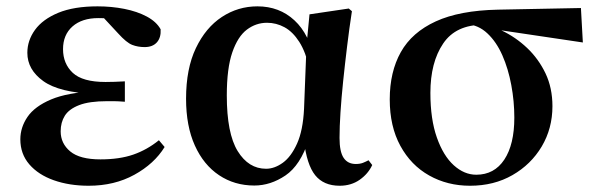

<svg xmlns="http://www.w3.org/2000/svg" viewBox="-20 -572 1888 608"><path d="M260.9 16.2Q199.5 16.2 150.4 -1.2Q101.4 -18.5 72.9 -51.5Q44.4 -84.5 44.4 -130.8Q44.4 -168.4 67 -201.7Q89.6 -235 141.8 -257.1Q194 -279.1 282.4 -283.1V-274.3Q167.6 -278.8 117.1 -315.2Q66.6 -351.5 66.6 -404.7Q66.6 -443.9 90.9 -477.5Q115.2 -511 164.6 -531.5Q214.1 -551.9 289 -551.9Q333 -551.9 373.7 -543.9Q414.5 -535.8 444.9 -519.6Q475.3 -503.3 488.7 -479.2Q490.2 -452.9 476.8 -437.9Q463.4 -422.9 438.1 -422.9Q416.6 -422.9 398.6 -429.9Q380.7 -436.8 354.2 -466.1L291.2 -533.9L352.5 -534.8L374.7 -509.1Q347.5 -511.9 328.4 -513.3Q309.2 -514.7 291.4 -514.7Q239.6 -514.7 209.6 -488.3Q179.6 -461.8 179.6 -416.3Q179.6 -370.3 210.5 -341.3Q241.5 -312.4 314.1 -312.4Q328.8 -312.4 342.7 -312.9Q356.7 -313.4 375.4 -314.4V-249.8Q352.3 -251.6 340.5 -251.6Q328.7 -251.6 319.3 -251.6Q262.7 -251.6 230.6 -239.1Q198.6 -226.7 185.3 -205.6Q172.1 -184.5 172.1 -156.2Q172.1 -117.7 202.4 -92.5Q232.7 -67.3 298.1 -67.3Q358.3 -67.3 402 -82.4Q445.6 -97.5 483.2 -127.9L501.3 -106.5Q468.7 -53.4 405.5 -18.6Q342.3 16.2 260.9 16.2Z M785.3 15.5Q722.6 15.5 673.7 -17.2Q624.7 -49.9 597 -111.3Q569.2 -172.8 569.2 -259.4Q569.2 -354.6 600.3 -419.6Q631.3 -484.6 682.6 -518.3Q733.8 -551.9 795.1 -551.9Q864.7 -551.9 912.5 -507.5Q960.3 -463.2 975 -381.8H981.5L960.2 -353.7Q948.2 -407.4 927.7 -439.4Q907.2 -471.4 881 -485.7Q854.8 -499.9 825.4 -499.9Q790.7 -499.9 761.8 -478.2Q733 -456.5 715.6 -406.1Q698.2 -355.7 698.2 -269.8Q698.2 -149.6 732.6 -93.6Q767.1 -37.6 822.5 -37.6Q849.2 -37.6 875.6 -56.6Q901.9 -75.6 920.7 -117.3Q939.5 -159.1 942.8 -227.4L950.6 -428L960.1 -526.6L1084.4 -545L1094.4 -536.5Q1085.9 -481.4 1079.1 -424.9Q1072.2 -368.4 1066.7 -315.4Q1061.2 -262.4 1058.2 -216.4Q1055.2 -170.4 1055.2 -135.4Q1055.2 -91.4 1068.2 -72.1Q1081.2 -52.7 1106.7 -52.7Q1119.9 -52.7 1129.2 -56.3Q1138.5 -60 1147 -64.5L1158.7 -49.4Q1146 -21.7 1119 -2.7Q1092 16.2 1055.5 16.2Q1004.9 16.2 978.1 -17.1Q951.3 -50.5 942.4 -127.3L957.4 -128.7Q931.2 -48.4 884 -16.4Q836.8 15.5 785.3 15.5Z M1468.5 16.2Q1396.9 16.2 1339.1 -16.3Q1281.3 -48.7 1247.8 -110.2Q1214.2 -171.8 1214.2 -257.1Q1214.2 -344.6 1249.4 -407.2Q1284.5 -469.7 1360 -504.3Q1435.4 -538.9 1556.5 -541.4L1819.6 -546.6L1825.7 -437.5L1537.8 -480.3L1510.9 -493.5Q1423.8 -494 1383.4 -434.2Q1342.9 -374.4 1342.9 -277.8Q1342.9 -194.4 1363.4 -136.5Q1383.8 -78.6 1417 -48.6Q1450.1 -18.7 1488.2 -18.7Q1545.3 -18.7 1577 -66.6Q1608.7 -114.5 1608.7 -199.6Q1608.7 -251.2 1599.1 -302.6Q1589.6 -354.1 1570.8 -396.8Q1552 -439.5 1523.4 -466.3Q1494.8 -493.2 1457.2 -495.5L1478.9 -504.5Q1524.2 -496.4 1568.6 -475.4Q1613 -454.4 1649.1 -420.2Q1685.3 -385.9 1707.4 -339.8Q1729.4 -293.6 1729.4 -235.7Q1729.4 -165.4 1695.5 -108.2Q1661.5 -51.1 1602.8 -17.5Q1544.1 16.2 1468.5 16.2Z"/></svg>

Font: Noto Serif SC
Style: Regular
Weight: 200
Designer: Ryoko NISHIZUKA 西塚涼子 (kana & ideographs); Frank Grießhammer (Latin, Greek & Cyrillic); Wenlong ZHANG 张文龙 (bopomofo); San
Foundry: Adobe
Version: Version 2.001;hotconv 1.1.0;makeotfexe 2.6.0